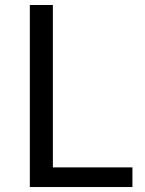

<svg xmlns="http://www.w3.org/2000/svg" viewBox="-20 -753 582 773"><path d="M100.1 0V-732.9H192.9V-79.1H513.2V0Z"/></svg>

Font: `nÑOS CN Regular
Style: Regular
Weight: 400
Designer: Ryoko NISHIZUKA ¬âXZm¬º[P (kana & ideographs); Paul D. Hunt (Latin, Greek & Cyrillic); Wenlong ZHANG _ e¬á¬ü¬ô (bopomof
Foundry: Adobe Systems Incorporated
Version: Version 1.004;PS 1.004;hotconv 1.0.82;makeotf.lib2.5.63406